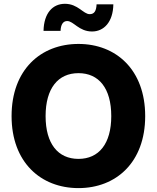

<svg xmlns="http://www.w3.org/2000/svg" viewBox="-20 -965 813 995"><path d="M386.7 9.8C581.5 9.8 732.4 -123.5 732.4 -363.3C732.4 -603.5 581.5 -737.3 386.7 -737.3C190.9 -737.3 40 -603.5 40 -363.3C40 -124.5 190.9 9.8 386.7 9.8ZM386.7 -141.6C280.8 -141.6 216.3 -219.7 216.3 -363.3C216.3 -507.3 280.8 -585.9 386.7 -585.9C492.2 -585.9 556.6 -507.8 556.6 -363.3C556.6 -219.7 492.2 -141.6 386.7 -141.6ZM457 -801.8C518.6 -801.8 565.9 -851.1 567.4 -942.4H480.5C479 -909.7 469.7 -891.6 444.8 -891.6C411.6 -891.6 384.3 -945.3 316.4 -945.3C252.9 -945.3 207.5 -897 205.6 -805.2H293.9C294.9 -836.9 306.6 -856 328.1 -856C361.3 -856 388.7 -801.8 457 -801.8Z"/></svg>

Font: Inter ExtraBold
Style: Regular
Weight: 800
Designer: Rasmus Andersson
Foundry: rsms
Version: Version 4.001;git-9221beed3